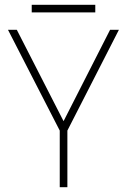

<svg xmlns="http://www.w3.org/2000/svg" viewBox="-20 -785 553 805"><path d="M113 -733V-765H379.5V-733ZM230.5 -237.5 13.5 -660H50.5L246.5 -277L441.5 -660H478.5L262.5 -237.5V0H230.5Z"/></svg>

Font: League Spartan ExtraLight
Style: Regular
Weight: 200
Foundry: The League of Moveable Type
Version: Version 2.002